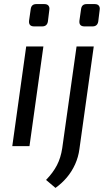

<svg xmlns="http://www.w3.org/2000/svg" viewBox="-20 -714 532 938"><path d="M192 -487 124 0H40L108 -487ZM197 -694Q211 -694 217 -686Q223 -678 221 -666L214 -609Q210 -585 186 -585H147Q119 -585 122 -613L130 -669Q133 -694 157 -694ZM438 -487 368 14Q363 53 347 88.5Q331 124 306.5 153Q282 182 251 204L205 165Q239 130 258 93.5Q277 57 284 10L354 -487ZM443 -694Q457 -694 463 -686Q469 -678 467 -666L460 -609Q456 -585 432 -585H393Q365 -585 368 -613L376 -669Q379 -694 403 -694Z"/></svg>

Font: Exo 2
Style: Italic
Weight: 400
Italic angle: -8°
Designer: Natanael Gama
Foundry: Natanael Gama
Version: Version 2.010